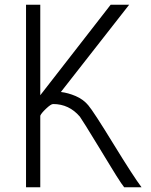

<svg xmlns="http://www.w3.org/2000/svg" viewBox="-20 -790 638 810"><path d="M89.8 -770H149.9V-388.2L446.8 -770H524.9L236.8 -401.9Q267.1 -398.4 299.1 -384.8Q331.1 -371.1 352.1 -346.2Q374 -320.8 459 -182.1Q543.9 -43.9 577.1 0H503.9Q499 -5.9 490.7 -18.1Q482.4 -30.3 470.5 -49.3Q458.5 -68.4 448.5 -85Q438.5 -101.6 422.6 -127.4Q406.7 -153.3 397.9 -168Q327.1 -284.2 316.9 -297.9Q271.5 -351.1 204.1 -351.1Q194.8 -351.1 174.3 -331.5Q153.8 -312 149.9 -301.8V0H89.8Z"/></svg>

Font: Junction Light
Style: Regular
Weight: 300
Designer: Caroline Hadilaksono
Foundry: Caroline Hadilaksono
Version: Version 1.002